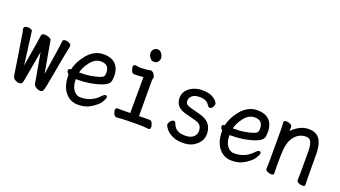

<svg xmlns="http://www.w3.org/2000/svg" viewBox="-60 -1221 3119 1761"><g transform="rotate(20 1500.0 -340.0)"><path d="M362 23Q345 23 329.5 14Q314 5 306.5 -3.5Q299 -12 297 -24L246 -313L202 -66Q192 3 183 12.5Q174 22 156 22Q141 22 125 14Q109 6 101.5 -3Q94 -12 93 -24Q92 -30 90.5 -37.5Q89 -45 61 -228Q33 -411 29 -428Q25 -445 21 -460Q21 -487 60 -487Q74 -487 89.5 -481Q105 -475 105 -463L146 -145Q196 -438 196.5 -457Q197 -476 230 -476Q249 -476 271 -467.5Q293 -459 294 -447L349 -137Q397 -446 399 -475Q399 -492 426 -492Q443 -492 462.5 -482.5Q482 -473 482 -455Q474 -428 409 -67Q402 -31 397.5 -12Q393 7 385 15Q377 23 362 23Z M650 -258Q715 -258 759.5 -266.5Q804 -275 832.5 -284Q861 -293 869.5 -304.5Q878 -316 878 -341Q878 -422 797 -422Q739 -422 695.5 -365Q652 -308 642 -258ZM730 24Q680 24 641 -3Q602 -30 579.5 -79Q557 -128 557 -207Q538 -223 538 -241Q538 -260 564 -260Q577 -333 639 -410Q708 -492 797 -492Q857 -492 892.5 -469.5Q928 -447 942 -412Q956 -377 956 -340Q956 -306 951 -285Q937 -229 766 -199Q709 -190 634 -190Q634 -122 662 -84.5Q690 -47 730 -47Q840 -47 912 -128Q930 -146 941 -146Q959 -146 959 -128Q959 -118 945 -94Q918 -40 833 4Q789 24 730 24Z M1250 -584Q1228 -584 1212 -606Q1196 -628 1196 -650Q1196 -671 1209.5 -687.5Q1223 -704 1250 -704Q1272 -704 1288 -681.5Q1304 -659 1304 -636Q1304 -616 1290 -600Q1276 -584 1250 -584ZM1107 12Q1087 12 1077 -9Q1067 -30 1067 -45Q1067 -69 1088 -69L1128 -68L1210 -69Q1211 -110 1211 -420Q1181 -416 1158 -416Q1135 -416 1123 -415Q1104 -415 1094.5 -437Q1085 -459 1085 -474Q1085 -497 1105 -497Q1139 -491 1148 -491Q1216 -491 1250 -501Q1278 -501 1293 -469Q1300 -457 1300 -449Q1300 -441 1297 -434.5Q1294 -428 1294 -416Q1294 -129 1295 -70Q1384 -70 1397 -71Q1416 -71 1425.5 -49Q1435 -27 1435 -12Q1435 11 1415 11Q1380 5 1304 5Q1172 5 1107 12Z M1755 24Q1700 24 1663.5 9Q1627 -6 1606 -25.5Q1585 -45 1575 -62.5Q1565 -80 1565 -85Q1565 -101 1580 -120Q1595 -139 1610 -139Q1625 -139 1628 -127Q1635 -107 1647.5 -88.5Q1660 -70 1684.5 -58Q1709 -46 1755 -46Q1805 -46 1832 -70Q1859 -94 1859 -126Q1859 -160 1844 -180.5Q1829 -201 1783.5 -212.5Q1738 -224 1694 -236Q1587 -261 1587 -356Q1587 -396 1610.5 -426.5Q1634 -457 1674 -474.5Q1714 -492 1760 -492Q1817 -492 1851.5 -476Q1886 -460 1901 -441Q1916 -422 1916 -413Q1916 -406 1912 -395.5Q1908 -385 1899.5 -374Q1891 -363 1877 -363Q1866 -363 1855 -380Q1832 -417 1788 -423Q1774 -425 1760 -425Q1712 -425 1687.5 -404.5Q1663 -384 1663 -354Q1663 -335 1674 -323Q1685 -311 1718 -302L1805 -279Q1937 -248 1937 -128Q1937 -46 1852 3Q1811 24 1755 24Z M2150 -258Q2215 -258 2259.5 -266.5Q2304 -275 2332.5 -284Q2361 -293 2369.5 -304.5Q2378 -316 2378 -341Q2378 -422 2297 -422Q2239 -422 2195.5 -365Q2152 -308 2142 -258ZM2230 24Q2180 24 2141 -3Q2102 -30 2079.5 -79Q2057 -128 2057 -207Q2038 -223 2038 -241Q2038 -260 2064 -260Q2077 -333 2139 -410Q2208 -492 2297 -492Q2357 -492 2392.5 -469.5Q2428 -447 2442 -412Q2456 -377 2456 -340Q2456 -306 2451 -285Q2437 -229 2266 -199Q2209 -190 2134 -190Q2134 -122 2162 -84.5Q2190 -47 2230 -47Q2340 -47 2412 -128Q2430 -146 2441 -146Q2459 -146 2459 -128Q2459 -118 2445 -94Q2418 -40 2333 4Q2289 24 2230 24Z M2919 17Q2902 17 2882.5 8Q2863 -1 2863 -17Q2864 -25 2864 -44.5Q2864 -64 2865 -84V-293Q2865 -352 2851.5 -384.5Q2838 -417 2800 -417Q2734 -417 2690 -364Q2648 -311 2643 -229Q2639 -183 2639 -79Q2639 -56 2641 2Q2641 17 2615 17Q2598 17 2578.5 8Q2559 -1 2559 -17Q2559 -44 2561 -88V-395Q2558 -458 2558 -471Q2558 -487 2584 -487Q2601 -487 2620.5 -478Q2640 -469 2640 -453L2639 -411Q2651 -432 2699 -461.5Q2747 -491 2800 -491Q2887 -491 2919 -424Q2942 -375 2942 -297Q2942 -99 2943 -78Q2945 -33 2945 2Q2945 17 2919 17Z"/></g></svg>

Font: \eiw{I[½ {O¿rH
Style: Bold
Weight: 700
Designer: LXGW / Fontworks Inc.
Foundry: LXGW / Fontworks Inc.
Version: Version 1.320;February 9, 2024